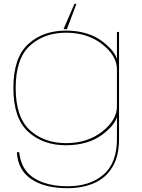

<svg xmlns="http://www.w3.org/2000/svg" viewBox="-20 -755 744 1004"><path d="M332 229Q411 229 471.8 202.8Q532.5 176.5 567.5 119.2Q602.5 62 602.5 -27.5V-588H591.5V-426V-28.5Q591.5 97.5 521 158.2Q450.5 219 332 219Q260 219 204.8 199Q149.5 179 118.5 141.2Q87.5 103.5 80.5 41H68Q74 135.5 144.5 182.2Q215 229 332 229ZM324.5 4.5Q443 4.5 519 -54Q595 -112.5 595 -166L591.5 -199Q591.5 -127.5 514.5 -67Q437.5 -6.5 325 -6.5Q211 -6.5 136.5 -74.2Q62 -142 62 -295Q62 -448.5 136.5 -516.2Q211 -584 325 -584Q437.5 -584 514.5 -523.8Q591.5 -463.5 591.5 -392L594.5 -424.5Q594.5 -476.5 518.8 -535.8Q443 -595 324.5 -595Q204.5 -595 127.2 -524.2Q50 -453.5 50 -295Q50 -137 127.2 -66.2Q204.5 4.5 324.5 4.5ZM312 -602.5H330L379.5 -735H369.5Z"/></svg>

Font: Anybody Expanded Thin
Style: Regular
Weight: 250
Width: 7
Version: Version 1.113;gftools[0.9.25]